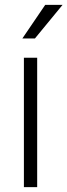

<svg xmlns="http://www.w3.org/2000/svg" viewBox="-20 -764 275 784"><path d="M131.8 0H77.6V-528.3H131.8ZM164.6 -744.1H235.4L122.6 -606.9H71.3Z"/></svg>

Font: TypoPRO Roboto
Style: Regular
Weight: 300
Designer: Google
Version: Version 2.136; 2016